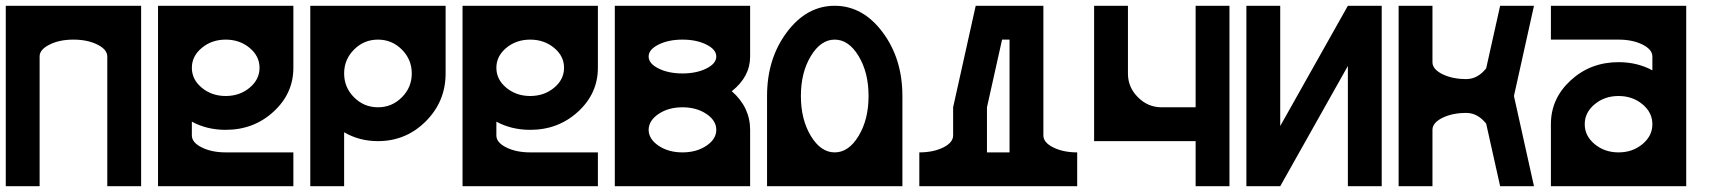

<svg xmlns="http://www.w3.org/2000/svg" viewBox="-20 -645 5919 665"><path d="M468.8 -625V0H351.6V-449.2Q351.6 -473.6 317.1 -490.7Q282.7 -507.8 234.4 -507.8Q186 -507.8 151.9 -490.7Q117.2 -473.6 117.2 -449.7V0H0V-625Z M761.7 -507.8Q713.4 -507.8 679 -479.2Q644.5 -450.7 644.5 -410.2Q644.5 -369.6 679 -341.1Q713.4 -312.5 761.7 -312.5Q810.1 -312.5 844.5 -341.1Q878.9 -369.6 878.9 -410.2Q878.9 -450.7 844.5 -479.2Q810.1 -507.8 761.7 -507.8ZM527.3 -625H996.1V-410.2Q996.1 -321.3 927.5 -258.3Q858.9 -195.3 761.7 -195.3Q696.8 -195.3 644.5 -223.6V-175.8Q644.5 -151.4 679 -134.3Q713.4 -117.2 761.7 -117.2H996.1V0H527.3Z M1171.9 -390.6Q1171.9 -342.3 1206.3 -307.9Q1240.7 -273.4 1289.1 -273.4Q1337.4 -273.4 1371.8 -307.9Q1406.2 -342.3 1406.2 -390.6Q1406.2 -439 1371.8 -473.4Q1337.4 -507.8 1289.1 -507.8Q1240.7 -507.8 1206.3 -473.4Q1171.9 -439 1171.9 -390.6ZM1054.7 -625H1523.4V-390.6Q1523.4 -293.5 1454.8 -224.9Q1386.2 -156.2 1289.1 -156.2Q1224.1 -156.2 1171.9 -187V0H1054.7Z M1816.4 -507.8Q1768.1 -507.8 1733.6 -479.2Q1699.2 -450.7 1699.2 -410.2Q1699.2 -369.6 1733.6 -341.1Q1768.1 -312.5 1816.4 -312.5Q1864.7 -312.5 1899.2 -341.1Q1933.6 -369.6 1933.6 -410.2Q1933.6 -450.7 1899.2 -479.2Q1864.7 -507.8 1816.4 -507.8ZM1582 -625H2050.8V-410.2Q2050.8 -321.3 1982.2 -258.3Q1913.6 -195.3 1816.4 -195.3Q1751.5 -195.3 1699.2 -223.6V-175.8Q1699.2 -151.4 1733.6 -134.3Q1768.1 -117.2 1816.4 -117.2H2050.8V0H1582Z M2226.6 -449.2Q2226.6 -424.8 2261 -407.7Q2295.4 -390.6 2343.8 -390.6Q2392.1 -390.6 2426.5 -407.7Q2460.9 -424.8 2460.9 -449.2Q2460.9 -473.6 2426.5 -490.7Q2392.1 -507.8 2343.8 -507.8Q2295.4 -507.8 2261 -490.7Q2226.6 -473.6 2226.6 -449.2ZM2109.4 0V-625H2578.1V-449.2Q2578.1 -379.4 2514.6 -329.1Q2578.1 -273.4 2578.1 -195.3V0ZM2343.8 -117.2Q2392.1 -117.2 2426.5 -140.1Q2460.9 -163.1 2460.9 -195.3Q2460.9 -227.5 2426.5 -250.5Q2392.1 -273.4 2343.8 -273.4Q2295.4 -273.4 2261.2 -250.5Q2227.1 -227.5 2226.6 -195.8V-194.8Q2227.1 -163.1 2261.2 -140.1Q2295.4 -117.2 2343.8 -117.2Z M2988.3 -312.5Q2988.3 -393.6 2953.9 -450.7Q2919.4 -507.8 2871.1 -507.8Q2822.8 -507.8 2788.3 -450.7Q2753.9 -393.6 2753.9 -312.5Q2753.9 -231.4 2788.3 -174.3Q2822.8 -117.2 2871.1 -117.2Q2919.4 -117.2 2953.9 -174.3Q2988.3 -231.4 2988.3 -312.5ZM3105.5 0H2636.7V-312.5Q2636.7 -441.9 2705.3 -533.4Q2773.9 -625 2871.1 -625Q2968.3 -625 3036.9 -533.4Q3105.5 -441.9 3105.5 -312.5Z M3450.7 -507.8 3398.4 -273.4V-117.2H3476.6V-507.8ZM3281.2 -273.4 3359.4 -625H3593.8V-175.8Q3593.8 -151.4 3628.2 -134.3Q3662.6 -117.2 3710.9 -117.2V0H3164.1V-117.2Q3212.4 -117.2 3247.1 -134.3Q3281.2 -151.4 3281.2 -175.8Z M3769.5 -156.2V-625H3886.7V-390.1Q3886.7 -342.3 3921.4 -308.1Q3955.6 -273.4 4003.4 -273.4H4121.1V-625H4238.3V0H4121.1V-156.2Z M4765.6 -625V0H4648.4V-416.5L4414.1 0H4296.9V-625H4414.1V-208.5L4648.4 -625Z M4824.2 -625H4941.4V-429.7Q4941.4 -405.3 4975.8 -388.2Q5010.3 -371.1 5058.6 -371.1Q5097.7 -371.1 5127.4 -408.2L5175.8 -625H5293L5223.6 -312.5L5293 0H5175.8L5127.4 -216.8Q5097.7 -253.9 5058.6 -253.9Q5010.3 -253.9 4975.8 -236.8Q4941.4 -219.7 4941.4 -195.3V0H4824.2Z M5585.9 -117.2Q5634.3 -117.2 5668.7 -145.8Q5703.1 -174.3 5703.1 -214.8Q5703.1 -255.4 5668.7 -283.9Q5634.3 -312.5 5585.9 -312.5Q5537.6 -312.5 5503.2 -283.9Q5468.8 -255.4 5468.8 -214.8Q5468.8 -174.3 5503.2 -145.8Q5537.6 -117.2 5585.9 -117.2ZM5820.3 0H5351.6V-214.8Q5351.6 -303.7 5420.2 -366.7Q5488.8 -429.7 5585.9 -429.7Q5650.9 -429.7 5703.1 -401.4V-449.2Q5703.1 -473.6 5668.7 -490.7Q5634.3 -507.8 5585.9 -507.8H5351.6V-625H5820.3Z"/></svg>

Font: Leporid
Style: Regular
Weight: 400
Designer: GGBotNet
Foundry: GGBotNet
Version: 1.00